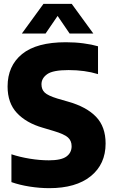

<svg xmlns="http://www.w3.org/2000/svg" viewBox="-20 -970 590 1000"><path d="M236.5 10Q187 10 134.5 1.8Q82 -6.5 39.5 -21.5V-166.5Q83 -152 135 -143.5Q187 -135 234.5 -135Q299 -135 326 -154.8Q353 -174.5 353 -208.5Q353 -237 333.8 -254.2Q314.5 -271.5 259 -288L202 -305Q117 -329.5 68.2 -381.5Q19.5 -433.5 19.5 -519.5Q19.5 -627 95 -688.5Q170.5 -750 323 -750Q371.5 -750 414.8 -744.2Q458 -738.5 490.5 -729V-584Q422 -605 337 -605Q256 -605 226 -583.8Q196 -562.5 196 -531Q196 -504 212.8 -488Q229.5 -472 278 -457L335 -440.5Q430.5 -413.5 480.2 -361.8Q530 -310 530 -222.5Q530 -115 452.8 -52.5Q375.5 10 236.5 10ZM94 -795.5 206.5 -950H353.5L466 -795.5H342.5L280 -887L217.5 -795.5Z"/></svg>

Font: Encode Sans Semi Condensed ExtraBold
Style: Regular
Weight: 800
Width: 4
Designer: Multiple Designers
Foundry: Impallari Type
Version: Version 3.000; ttfautohint (v1.8.3) -l 8 -r 50 -G 200 -x 14 